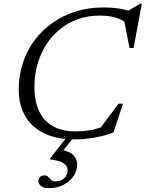

<svg xmlns="http://www.w3.org/2000/svg" viewBox="-20 -719 762 1004"><path d="M521 -58 497.5 -40 600 -177H623.5L573.5 -27Q534.5 -10.5 478.2 -0.2Q422 10 371.5 10Q276.5 10 211 -21.8Q145.5 -53.5 111.8 -112Q78 -170.5 78 -251Q78 -325.5 99.8 -391Q121.5 -456.5 161.5 -509.5Q201.5 -562.5 256.2 -600.8Q311 -639 377.5 -659.5Q444 -680 518.5 -680Q544.5 -680 570 -678Q595.5 -676 620.5 -671Q645.5 -666 670 -656.5L640.5 -657.5L713 -699H721.5L678.5 -468H657.5L628.5 -615L653 -593Q615.5 -618 582 -627.8Q548.5 -637.5 501 -637.5Q440 -637.5 387.5 -618.8Q335 -600 293 -565.8Q251 -531.5 221.2 -484.8Q191.5 -438 175.8 -382.5Q160 -327 160 -265.5Q160 -188.5 185.2 -136.5Q210.5 -84.5 258.2 -58.2Q306 -32 373.5 -32Q411.5 -32 447.2 -37.5Q483 -43 521 -58ZM271 229.5Q299 229.5 316.2 212.8Q333.5 196 333.5 170Q333.5 148.5 313 134.8Q292.5 121 242 114.5L245 105.5L347.5 -25H384L279 108L296 63Q347 72.5 365.2 93.8Q383.5 115 383.5 140.5Q383.5 175 363.5 203.2Q343.5 231.5 310.5 248.2Q277.5 265 237.5 265Q207.5 265 194 253.2Q180.5 241.5 180.5 228Q180.5 216 188.8 207Q197 198 212 198Q225 198 232 205.8Q239 213.5 247 221.5Q255 229.5 271 229.5Z"/></svg>

Font: Newsreader 18pt
Style: Italic
Weight: 400
Italic angle: -17°
Version: Version 1.003